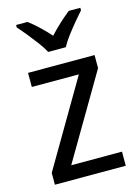

<svg xmlns="http://www.w3.org/2000/svg" viewBox="-117 -830 642 895"><g transform="rotate(-15 204.5 -383.0)"><path d="M376 0H34V-57L275 -468H48V-536H369V-473L131 -68H376ZM164 -606Q152 -629 132.5 -655Q113 -681 91.5 -707.5Q70 -734 52 -754V-766H107Q130 -749 156 -724.5Q182 -700 206 -673Q232 -701 256.5 -723.5Q281 -746 306 -766H362V-754Q345 -735 323 -708.5Q301 -682 281 -655.5Q261 -629 249 -606Z"/></g></svg>

Font: Noto Sans Devanagari SemiCondensed
Style: Regular
Weight: 400
Width: 4
Designer: Jelle Bosma - Monotype Design Team
Foundry: Monotype Imaging Inc.
Version: Version 2.006